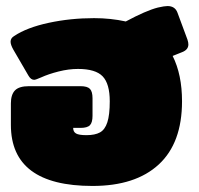

<svg xmlns="http://www.w3.org/2000/svg" viewBox="-20 -600 659 635"><path d="M16 -187V-258Q16 -287 29.5 -301Q43 -315 76 -315H246Q269 -315 277.5 -306Q286 -297 286 -275V-217Q286 -195 277.5 -186Q269 -177 246 -177H222Q222 -164 231.5 -158.5Q241 -153 266 -153Q294 -153 310.5 -162Q327 -171 335 -195.5Q343 -220 343 -265Q343 -323 319.5 -347.5Q296 -372 238 -372Q207 -372 173.5 -363.5Q140 -355 116 -344Q98 -336 93 -336Q82 -336 74 -350L24 -436Q15 -452 15 -462Q15 -474 27 -481Q69 -509 141 -524.5Q213 -540 291 -540Q346 -540 396 -529Q463 -565 502 -575Q524 -580 534 -580Q559 -580 567 -558L600 -469Q603 -460 603 -453Q603 -435 581 -427L551 -415Q582 -353 582 -265Q582 -127 505 -56Q428 15 286 15Q16 15 16 -187Z"/></svg>

Font: Mitr
Style: Bold
Weight: 700
Designer: Thanarat Vachiruckul
Foundry: Cadson Demak
Version: Version 1.002